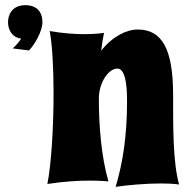

<svg xmlns="http://www.w3.org/2000/svg" viewBox="-20 -703 726 742"><path d="M144 -617C144 -656 123 -683 78 -683C27 -683 11 -646 11 -617C11 -583 32 -556 62 -554C53 -540 42 -527 29 -516L92 -508C114 -530 144 -583 144 -617ZM672 10C648 -77 649 -214 649 -336C649 -514 606 -589 512 -589C469 -589 414 -562 371 -507C374 -533 378 -556 382 -576C382 -576 353 -571 306 -571C270 -571 224 -574 172 -583C182 -532 187 -440 187 -342C187 -210 178 -65 163 8C227 -2 284 -5 326 -5C371 -5 399 -2 399 -2C372 -96 362 -214 362 -322C362 -382 398 -438 434 -438C471 -438 471 -340 471 -311C471 -180 455 -75 427 19C468 13 539 6 601 6C627 6 652 7 672 10Z"/></svg>

Font: Spicy Rice
Style: Regular
Weight: 400
Designer: Astigmatic (AOETI)
Foundry: Astigmatic (AOETI)
Version: Version 1.000